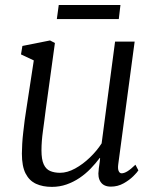

<svg xmlns="http://www.w3.org/2000/svg" viewBox="-20 -720 611 750"><path d="M182.5 10Q147 10 120.8 -2Q94.5 -14 80 -42.2Q65.5 -70.5 65.5 -120Q65.5 -137 66.8 -158.2Q68 -179.5 70.8 -203.5Q73.5 -227.5 76.5 -251Q79.5 -274.5 83 -294.5L112 -484L62 -507.5L67.5 -540.5L175.5 -562L194.5 -552L158.5 -290.5Q156 -269.5 153.2 -249Q150.5 -228.5 147.8 -208.8Q145 -189 143.5 -170Q142 -151 142 -132.5Q142 -97 150.8 -78Q159.5 -59 176 -52Q192.5 -45 214.5 -45Q243 -45 273.5 -61.8Q304 -78.5 331.2 -104.8Q358.5 -131 377 -160L429.5 -557.5H506L442 -79Q439.5 -61 443.5 -52Q447.5 -43 455 -43Q465 -43 478 -51Q491 -59 509 -76.5L520.5 -54.5Q516.5 -47.5 501 -32Q485.5 -16.5 462.8 -3.8Q440 9 413 9Q385.5 9 373.2 -9Q361 -27 365.5 -56Q365.5 -57.5 366 -62.8Q366.5 -68 367.8 -75Q369 -82 369.8 -89.2Q370.5 -96.5 371 -102.5L370 -103.5Q354 -82 334.2 -61.5Q314.5 -41 290.8 -25Q267 -9 240 0.5Q213 10 182.5 10ZM209.5 -700.5H450.5L444 -645.5H202Z"/></svg>

Font: Merriweather 28pt Light
Style: Italic
Weight: 300
Italic angle: -7.8°
Version: Version 2.101